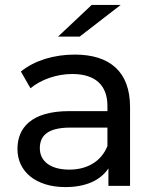

<svg xmlns="http://www.w3.org/2000/svg" viewBox="-20 -756 636 781"><path d="M417 -162C392 -99 334 -66 262 -66C187 -66 142 -99 142 -153C142 -200 169 -237 266 -237H417ZM246 5C330 5 389 -23 421 -71V0H509V-321C509 -464 427 -534 284 -534C200 -534 120 -510 65 -465L104 -397C146 -432 210 -455 274 -455C369 -455 417 -408 417 -325V-304H262C105 -304 51 -234 51 -150C51 -58 126 5 246 5ZM471 -736H353L216 -607H304Z"/></svg>

Font: Montserrat-Alt1 Med
Style: Regular
Weight: 500
Designer: Differentunic
Foundry: Differentunic
Version: Version 7.222